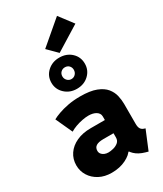

<svg xmlns="http://www.w3.org/2000/svg" viewBox="-261 -1170 1081 1273"><g transform="rotate(-30 280.0 -533.5)"><path d="M278.3 -589.8Q224.1 -589.8 187.3 -624.3Q150.4 -658.7 150.4 -709Q150.4 -760.3 187.3 -794.2Q224.1 -828.1 278.3 -828.1Q333.5 -828.1 369.9 -794.2Q406.2 -760.3 406.2 -709Q406.2 -658.7 369.9 -624.3Q333.5 -589.8 278.3 -589.8ZM278.3 -664.1Q297.4 -664.1 309.8 -677.5Q322.3 -690.9 322.3 -710Q322.3 -728.5 310.3 -741.2Q298.3 -753.9 278.3 -753.9Q260.3 -753.9 247.3 -741.5Q234.4 -729 234.4 -709Q234.4 -690.9 247.3 -677.5Q260.3 -664.1 278.3 -664.1ZM296.9 -853.5 226.6 -923.8 404.3 -1075.2 484.4 -969.7ZM200.2 7.8Q146 7.8 105.5 -13.9Q64.9 -35.6 42.2 -72Q19.5 -108.4 19.5 -152.3Q19.5 -200.2 44.9 -237.8Q70.3 -275.4 116.7 -296.9Q163.1 -318.4 225.6 -318.4H360.4V-213.9H261.7Q224.6 -213.9 206.5 -202.1Q188.5 -190.4 188.5 -166Q188.5 -152.3 196.3 -142.1Q204.1 -131.8 217.5 -126Q231 -120.1 248 -120.1Q264.2 -120.1 285.9 -125.5Q307.6 -130.9 323.7 -144.3Q339.8 -157.7 339.8 -181.6V-250L334 -269.5V-345.7Q334 -359.4 327.4 -369.1Q320.8 -378.9 309.6 -385.5Q298.3 -392.1 283.9 -395.3Q269.5 -398.4 253.9 -398.4Q231.9 -398.4 205.8 -393.3Q179.7 -388.2 154.5 -379.2Q129.4 -370.1 110.4 -358.4L51.8 -486.3Q70.8 -497.1 102.5 -508.5Q134.3 -520 176.5 -528.1Q218.8 -536.1 269.5 -536.1Q345.7 -536.1 391.4 -518.3Q437 -500.5 460 -472.2Q482.9 -443.8 490.5 -410.9Q498 -377.9 498 -347.7V-194.3Q498 -170.4 505.4 -157.7Q512.7 -145 528.3 -139.6L540 -135.7L480.5 7.8L460 2Q412.1 -11.7 385.5 -37.4Q358.9 -63 353.5 -87.9L396.5 -57.6H318.4L370.1 -68.4Q355.5 -38.6 308.6 -15.4Q261.7 7.8 200.2 7.8Z"/></g></svg>

Font: Reddit Sans Black
Style: Regular
Weight: 900
Version: Version 1.014